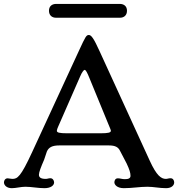

<svg xmlns="http://www.w3.org/2000/svg" viewBox="-35 -962 917 989"><path d="M-14.6 -22.5C-14.6 -8.8 -1.5 7.3 25.9 7.3C47.9 7.3 71.8 0 95.7 0C126.5 0 160.6 7.3 193.8 7.3C226.6 7.3 243.7 -6.8 243.7 -22.5C243.7 -33.2 235.8 -43.9 225.1 -43.9C213.9 -43.9 210 -40.5 200.7 -40.5C175.3 -40.5 165.5 -48.3 165.5 -62C166 -76.2 175.3 -100.1 192.4 -139.6L206.5 -181.6C215.8 -203.1 234.4 -212.9 270 -212.9H525.9C560.1 -212.9 574.7 -203.1 583.5 -184.6L617.2 -120.1C632.3 -87.9 637.2 -71.8 637.2 -56.2C637.2 -42.5 625 -39.1 607.4 -39.1C594.2 -39.1 583.5 -43.5 572.3 -43.5C557.6 -43.5 554.2 -30.3 554.2 -22.5C554.2 -11.2 567.4 7.3 603 7.3C646 7.3 684.6 0 724.1 0C756.3 0 786.1 7.3 820.3 7.3C849.1 7.3 862.3 -7.8 862.3 -22.5C862.3 -32.2 856.4 -43.9 843.8 -43.9C833.5 -43.9 827.6 -40.5 819.3 -40.5C795.4 -40.5 771.5 -57.1 736.3 -134.3L478 -698.2C448.2 -764.2 435.1 -781.7 422.9 -781.7C409.7 -781.7 405.8 -774.9 372.1 -701.7L130.9 -179.2C71.3 -49.8 54.7 -40.5 28.3 -40.5C20 -40.5 11.2 -43.5 4.4 -43.5C-8.3 -43.5 -14.6 -32.2 -14.6 -22.5ZM257.8 -288.6C257.8 -293 261.2 -302.2 264.6 -309.6L377.9 -568.4C387.7 -591.8 397 -602.1 400.9 -602.1C406.7 -602.1 413.6 -590.3 427.2 -556.2L521.5 -326.7C531.2 -303.2 536.1 -292.5 536.1 -288.6C536.1 -279.3 524.4 -275.4 481.4 -275.4H312C269.5 -275.4 257.8 -279.3 257.8 -288.6ZM253.9 -870.6H582.5C605 -870.6 619.1 -884.3 619.1 -906.7C619.1 -929.7 604 -941.9 581.5 -941.9H254.9C232.4 -941.9 217.3 -929.7 217.3 -906.7C217.3 -884.3 231.4 -870.6 253.9 -870.6Z"/></svg>

Font: Stoke
Style: Regular
Weight: 400
Designer: Nicole Fally
Foundry: Nicole Fally
Version: Version 1.002